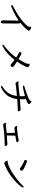

<svg xmlns="http://www.w3.org/2000/svg" viewBox="2078 -2857 844 5040"><g transform="rotate(90 2500.0 -337.0)"><path d="M559.1 64.9Q526.9 64.9 515.6 16.1L510.7 -6.8L515.6 -37.1Q519 -407.2 521 -407.2Q406.7 -327.1 283.2 -268.1Q159.7 -209 129.9 -209Q109.9 -209 109.9 -223.1Q109.9 -241.2 142.1 -255.9Q426.8 -407.2 571.8 -541Q681.6 -642.1 687 -689.9Q687 -696.8 683.8 -701.9Q680.7 -707 680.7 -713.9Q680.7 -731 700.7 -731Q710 -731 730 -724.1Q785.6 -701.2 785.6 -671.9Q785.6 -657.2 767.1 -631.8Q685.1 -532.2 576.7 -449.2Q590.8 -440.9 594.2 -429.4Q597.7 -418 597.7 -354L594.7 3.9Q594.7 22 587.9 40Q579.1 64.9 559.1 64.9Z M1171.9 22Q1154.8 22 1154.8 9.8Q1154.8 -3.9 1180.2 -24.4Q1205.6 -44.9 1253.9 -85Q1382.8 -191.9 1489.7 -338.9Q1435.5 -377 1365.7 -414.1Q1344.7 -424.8 1344.7 -439Q1344.7 -451.2 1356.7 -464.6Q1368.7 -478 1386.7 -478Q1403.8 -478 1531.7 -400.9Q1599.6 -503.9 1628.7 -570.6Q1657.7 -637.2 1657.7 -647.2Q1657.7 -657.2 1653.8 -666Q1649.9 -674.8 1649.9 -680.2Q1649.9 -693.8 1668.9 -693.8Q1682.6 -693.8 1700.2 -686.5Q1717.8 -679.2 1731.7 -667Q1745.6 -654.8 1745.6 -642.1Q1745.6 -629.9 1728 -585.9Q1680.7 -481.9 1597.7 -361.8Q1724.6 -279.8 1734.9 -258.8Q1739.7 -252 1739.7 -240.2Q1739.7 -227.1 1725.8 -209Q1711.9 -190.9 1698.7 -190.9Q1687 -190.9 1677.7 -196.8Q1622.6 -241.2 1550.8 -296.9Q1441.9 -153.8 1316.9 -60.1Q1261.7 -20 1223.1 1Q1184.6 22 1171.9 22Z M2255.4 61Q2232.4 61 2232.4 44.9Q2232.4 35.2 2259.3 17.1Q2360.4 -45.9 2421.9 -136Q2483.4 -226.1 2498 -359.9Q2303.2 -342.8 2188 -324.2Q2181.2 -323.2 2170.4 -323.2Q2156.2 -323.2 2143.3 -337.2Q2130.4 -351.1 2123.3 -366Q2116.2 -380.9 2116.2 -389.2Q2116.2 -400.9 2130.4 -402.8Q2134.3 -402.8 2166 -396Q2184.1 -396 2265.1 -406Q2346.2 -416 2504.4 -431.2Q2505.4 -436 2505.4 -457Q2505.4 -566.9 2501 -569.8Q2303.2 -517.1 2252.4 -517.1Q2225.1 -517.1 2225.1 -532.2Q2225.1 -550.8 2258.3 -558.1Q2313 -570.8 2434.1 -615.2Q2629.4 -685.1 2629.4 -719.2Q2629.4 -738.8 2644 -738.8Q2658.2 -738.8 2674.3 -725.8Q2690.4 -712.9 2701.9 -697.5Q2713.4 -682.1 2713.4 -669.9Q2713.4 -642.1 2578.1 -595.2Q2586.4 -587.9 2586.4 -476.1V-439Q2729 -451.2 2807.1 -452.1L2839.4 -459Q2856.4 -459 2878.9 -445.6Q2901.4 -432.1 2901.4 -410.2Q2901.4 -380.9 2863.3 -380.9Q2748 -380.9 2580.1 -367.2Q2566.4 -223.1 2494.9 -119.1Q2423.3 -15.1 2285.2 50.8Q2265.1 61 2255.4 61Z M3253.9 2Q3238.3 2 3226.6 -12.9Q3214.8 -27.8 3210 -43.5Q3205.1 -59.1 3205.1 -62Q3205.1 -76.2 3217.3 -76.2Q3228 -76.2 3241.2 -69.8Q3252 -66.9 3260.3 -66.9Q3377.9 -82 3469.2 -89.8L3468.3 -293.9Q3468.3 -301.8 3464.8 -308.1Q3370.1 -293.9 3350.1 -293.9Q3327.1 -293.9 3314 -305.2Q3287.1 -328.1 3287.1 -354Q3287.1 -368.2 3301.3 -368.2Q3309.1 -368.2 3318.6 -364.5Q3328.1 -360.8 3332 -359.9Q3353 -359.9 3488.3 -376Q3613.3 -392.1 3626.7 -397.5Q3640.1 -402.8 3644 -405.5Q3647.9 -408.2 3657.2 -408.2Q3674.3 -408.2 3691.7 -396Q3709 -383.8 3711.9 -368.2Q3711.9 -356 3707 -350.1Q3698.2 -340.8 3541 -317.9V-308.1Q3538.1 -288.1 3536.1 -95.2Q3654.3 -104 3732.9 -106L3758.3 -111.8Q3778.3 -111.8 3795.7 -95Q3813 -78.1 3814 -65.9Q3814 -38.1 3773.9 -38.1Q3498 -35.2 3281.2 0Q3266.1 2 3253.9 2Z M4263.7 -26.9Q4248.5 -26.9 4233.2 -41Q4217.8 -55.2 4207.8 -72.5Q4197.8 -89.8 4197.8 -103Q4197.8 -120.1 4216.8 -120.1L4238.8 -118.2Q4252 -118.2 4267.6 -123Q4386.7 -154.8 4535.2 -253.4Q4683.6 -352.1 4783.7 -441.9Q4826.7 -481 4847.7 -507.6Q4868.7 -534.2 4883.8 -534.2Q4901.9 -534.2 4901.9 -519Q4901.9 -502.9 4872.6 -461.9Q4806.6 -368.2 4650.1 -241Q4493.7 -113.8 4296.9 -36.1Q4276.9 -26.9 4263.7 -26.9ZM4422.9 -436Q4406.7 -436 4393.6 -444.8Q4369.6 -464.8 4304.2 -502.4Q4238.8 -540 4200.7 -551.8Q4176.8 -562 4176.8 -579.1Q4176.8 -594.2 4182.6 -601.1Q4194.8 -624 4211.9 -624Q4225.6 -624 4313 -585.9Q4461.9 -521 4461.9 -491.2Q4461.9 -478 4451.4 -457Q4440.9 -436 4422.9 -436Z"/></g></svg>

Font: LXGW WenKai GB Screen
Style: Regular
Weight: 400
Designer: LXGW / Fontworks Inc.
Foundry: LXGW / Fontworks Inc.
Version: Version 1.321;February 19, 2024;FontCreator 14.0.0.2901 64-b